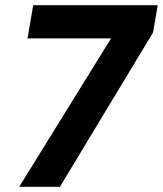

<svg xmlns="http://www.w3.org/2000/svg" viewBox="-20 -720 628 740"><path d="M54 0 408 -572H86L108 -700H588L570 -595L211 0Z"/></svg>

Font: DM Sans 18pt Black
Style: Italic
Weight: 900
Italic angle: -10°
Designer: Colophon Foundry, Jonny Pinhorn
Foundry: Colophon Foundry
Version: Version 4.004;gftools[0.9.30]